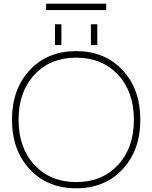

<svg xmlns="http://www.w3.org/2000/svg" viewBox="-20 -1023 833 1055"><path d="M168.9 -117.2Q256.8 -22.5 398.9 -22.5Q541 -22.5 628.4 -116.7Q715.8 -210.9 715.8 -364.7Q715.8 -518.6 628.4 -612.3Q541 -706.1 398.4 -706.1Q255.9 -706.1 168.9 -612.3Q82 -518.6 82 -364.7Q82 -210.9 168.9 -117.2ZM398.4 11.7Q241.2 11.7 143.6 -92.8Q45.9 -197.3 45.9 -365.2Q45.9 -533.2 143.6 -637.7Q241.2 -742.2 398.4 -742.2Q555.7 -742.2 653.3 -637.7Q751 -533.2 751 -365.2Q751 -197.3 653.3 -92.8Q555.7 11.7 398.4 11.7ZM233.4 -967.8V-1002.9H563.5V-967.8ZM282.2 -775.4V-889.6H317.4V-775.4ZM479.5 -775.4V-889.6H514.6V-775.4Z"/></svg>

Font: Gen Shin Gothic ExtraLight
Style: Regular
Weight: 100
Designer: [Source Han Sans]
Ryoko NISHIZUKA  (kana & ideographs); Paul D. Hunt (Latin, Greek & Cyrillic); Wenlong ZHANG  (bopomofo
Version: Version 1.002.20150607